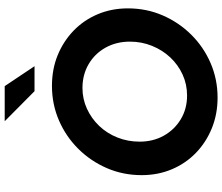

<svg xmlns="http://www.w3.org/2000/svg" viewBox="-86 -872 968 837"><g transform="rotate(-90 398.5 -453.0)"><path d="M392 11Q320 11 258.5 -14Q197 -39 151 -83.5Q105 -128 79.5 -188.5Q54 -249 54 -320Q54 -401 84.5 -471.5Q115 -542 168.5 -596Q222 -650 292.5 -680.5Q363 -711 443 -711Q516 -711 577 -686Q638 -661 684 -616.5Q730 -572 755.5 -511.5Q781 -451 781 -380Q781 -299 750.5 -228.5Q720 -158 666.5 -104Q613 -50 542.5 -19.5Q472 11 392 11ZM401 -122Q450 -122 492.5 -141.5Q535 -161 567 -195Q599 -229 617.5 -274.5Q636 -320 636 -371Q636 -430 610 -477Q584 -524 538 -551Q492 -578 434 -578Q386 -578 343.5 -558.5Q301 -539 268.5 -505Q236 -471 218 -425.5Q200 -380 200 -329Q200 -270 226 -223.5Q252 -177 297.5 -149.5Q343 -122 401 -122ZM420 -787 289 -917H442L529 -787Z"/></g></svg>

Font: Red Hat Display ExtraBold
Style: Italic
Weight: 800
Italic angle: -12°
Designer: Pentagram, MCKL
Foundry: Pentagram, MCKL
Version: Version 1.023